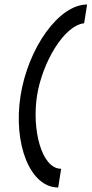

<svg xmlns="http://www.w3.org/2000/svg" viewBox="-20 -715 406 851"><path d="M71 -290C38 -79 112 116 238 116L251 33C163 33 121 -143 144 -290C167 -437 263 -602 353 -612L366 -695C240 -695 104 -501 71 -290Z"/></svg>

Font: Charger Sport
Style: NrwObl
Weight: 400
Designer: Jasper
Foundry: Cannot Into Space Fonts
Version: Version 1.1